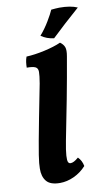

<svg xmlns="http://www.w3.org/2000/svg" viewBox="-98 -940 582 999"><g transform="rotate(-10 192.5 -440.5)"><path d="M136 9Q85 9 64.5 -16Q44 -41 45 -83Q45 -96 46.5 -111.5Q48 -127 52 -154Q56 -181 64.5 -226.5Q73 -272 86.5 -343Q100 -414 121 -519Q128 -560 128 -579.5Q128 -599 114.5 -605.5Q101 -612 69 -612Q69 -626 71 -641Q73 -656 78 -669Q122 -671 174 -682.5Q226 -694 262 -710Q279 -698 285 -682Q291 -666 285 -633Q266 -522 245.5 -414.5Q225 -307 204 -203Q194 -151 192.5 -125.5Q191 -100 195 -91.5Q199 -83 208 -83Q216 -83 226 -88Q236 -93 250 -105Q270 -85 275 -56Q247 -25 210 -8Q173 9 136 9ZM236 -738Q198 -742 168 -763Q195 -794 216.5 -830Q238 -866 247 -887Q258 -888 269 -889Q280 -890 290 -890Q350 -890 385 -874Q344 -838 305 -802.5Q266 -767 236 -738Z"/></g></svg>

Font: Vollkorn
Style: Bold Italic
Weight: 700
Italic angle: -11°
Designer: Friedrich Althausen
Foundry: Friedrich Althausen
Version: Version 5.000; ttfautohint (v1.8.3)